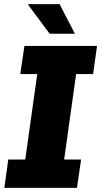

<svg xmlns="http://www.w3.org/2000/svg" viewBox="-20 -908 489 928"><path d="M1 0 20 -137H102L160 -550H78L98 -686H449L430 -550H348L290 -137H372L352 0ZM220 -745 116 -885 118 -888H268L342 -745Z"/></svg>

Font: Chivo Medium ExtraBold
Style: Italic
Weight: 800
Italic angle: -8.05°
Version: Version 2.002